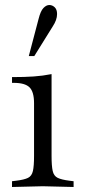

<svg xmlns="http://www.w3.org/2000/svg" viewBox="-20 -744 339 767"><path d="M28 3V-20L44 -22Q77 -26 92 -33.5Q107 -41 111.5 -61Q116 -81 116 -121V-332Q116 -377 98 -395Q80 -413 35 -413H28V-436Q78 -436 114.5 -438.5Q151 -441 186 -448V-121Q186 -81 190.5 -61Q195 -41 210.5 -33.5Q226 -26 258 -22L274 -20V3L151 0ZM95 -520 134 -668Q142 -700 153.5 -712Q165 -724 177 -724Q189 -724 198.5 -715Q208 -706 208 -688Q208 -676 203.5 -663.5Q199 -651 191 -639L117 -520Z"/></svg>

Font: Baskervville
Style: Regular
Weight: 400
Designer: Alexis Faudot, Rémi Forte, Morgane Pierson, Rafael Ribas, Tanguy Vanlaeys, Rosalie Wagner, Thomas Huot-Marchand
Foundry: ANRT
Version: Version 1.100